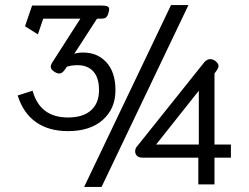

<svg xmlns="http://www.w3.org/2000/svg" viewBox="-20 -730 984 760"><path d="M657 -710H726L382 10H313ZM50 -352 109 -371Q138 -265 249 -265Q309 -265 340.5 -293.5Q372 -322 372 -373Q372 -422 349.5 -447Q327 -472 287 -472Q263 -472 245 -466L234 -451Q225 -439 215 -439Q204 -439 191 -449Q181 -456 181 -466Q181 -475 189 -486L298 -656H151L130 -594L79 -626L107 -708H384Q398 -708 405 -705Q412 -702 412 -693Q412 -687 409 -678Q405 -664 398.5 -660Q392 -656 379 -656H364L274 -517Q289 -522 309 -522Q366 -522 401.5 -483Q437 -444 437 -373Q437 -300 387 -255.5Q337 -211 249 -211Q173 -211 122.5 -246.5Q72 -282 50 -352ZM765 -106H543Q530 -106 522.5 -113Q515 -120 515 -131Q515 -142 522 -150L789 -484Q800 -496 812 -496Q822 -496 832 -489Q845 -479 845 -469Q845 -462 839 -453L829 -439V-158H894V-106H829V0H765ZM767 -158V-371L598 -158Z"/></svg>

Font: Niramit Light
Style: Regular
Weight: 300
Designer: Katatrad Aksorn Co.,Ltd.
Foundry: Cadson Demak Co.,Ltd.
Version: Version 1.000; ttfautohint (v1.6)